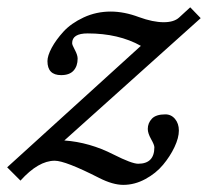

<svg xmlns="http://www.w3.org/2000/svg" viewBox="-69 -483 572 528"><path d="M422.9 -124Q422.9 -104 410.9 -78.6Q398.9 -53.2 379.4 -29.8Q359.9 -6.3 330.6 9.5Q301.3 25.4 270 25.4Q241.2 25.4 203.6 6.3Q110.8 -41 81.5 -41Q36.6 -41 -12.7 13.7L-49.3 -22.9L318.4 -356.9Q257.3 -391.1 171.9 -391.1Q129.4 -391.1 129.4 -364.3Q129.4 -359.4 137 -345.5Q144.5 -331.5 144.5 -321.8Q144.5 -301.3 133.3 -288.8Q122.1 -276.4 99.1 -276.4Q61.5 -276.4 61.5 -314.9Q61.5 -329.6 73.2 -351.6Q85 -373.5 105.7 -396.2Q126.5 -418.9 161.1 -435.1Q195.8 -451.2 235.4 -451.2Q272.5 -451.2 313 -436Q351.6 -421.9 381.3 -421.9Q409.2 -421.9 423.3 -434.6L454.1 -462.9L482.9 -433.1L107.9 -96.7Q177.2 -91.8 243.2 -58.1Q293.5 -32.7 311 -32.7Q355.5 -32.7 355.5 -78.1Q355.5 -84.5 346.4 -100.6Q337.4 -116.7 337.4 -128.4Q337.4 -144.5 348.6 -156.5Q359.9 -168.5 385.7 -168.5Q401.9 -168.5 412.4 -155.8Q422.9 -143.1 422.9 -124Z"/></svg>

Font: Elstob 8pt
Style: Bold Italic
Weight: 700
Italic angle: -20°
Designer: Peter S. Baker
Version: Version 1.015